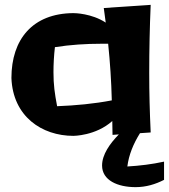

<svg xmlns="http://www.w3.org/2000/svg" viewBox="-20 -539 695 790"><path d="M655 126C605 137 555 143 504 146C510 98 529 52 556 9L600 6C596 -83 594 -151 594 -240C594 -333 596 -426 600 -519L407 -506L415 -446C357 -484 288 -485 282 -485C114 -484 27 -377 27 -218C33 -60 152 20 282 20C282 20 374 20 442 -41C442 -22 443 -3 443 16L469 14C432 52 400 97 400 142C400 203 464 231 538 231C581 231 620 219 655 201ZM215 -102C205 -155 200 -190 200 -242C200 -276 202 -311 206 -345C270 -355 334 -359 397 -359H425C433 -281 438 -206 440 -126C367 -112 292 -105 215 -102Z"/></svg>

Font: Galindo
Style: Regular
Weight: 400
Designer: Astigmatic (AOETI)
Foundry: Astigmatic (AOETI)
Version: Version 1.000